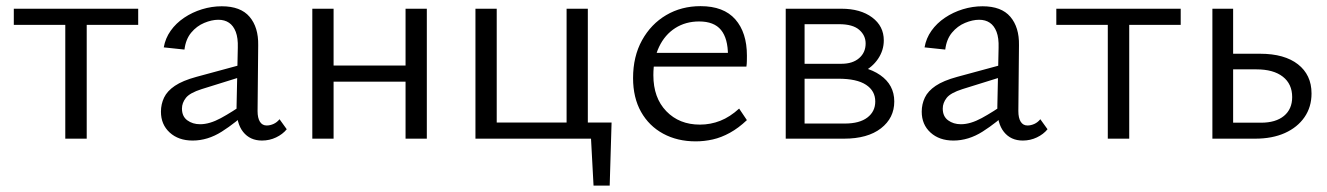

<svg xmlns="http://www.w3.org/2000/svg" viewBox="-20 -442 4229 612"><path d="M188.1 0V-414.2H256.4V0ZM24 -362.7V-414.2H420.5V-362.7Z M815 6Q777 6 755 -21.5Q733 -49 734 -101L738 -290Q739 -321 731.5 -340.5Q724 -360 710 -369.5Q696 -379 676 -379Q655 -379 631 -369Q607 -359 589.5 -338Q572 -317 568 -284L502 -291Q507 -320 524 -344Q541 -368 567 -385.5Q593 -403 624 -412.5Q655 -422 687 -422Q747 -422 775.5 -388.5Q804 -355 803 -298L801 -88Q801 -66 808.5 -54Q816 -42 830 -42Q841 -42 852 -47Q863 -52 871 -62L894 -30Q881 -14 860 -4Q839 6 815 6ZM594 6Q549 6 521 -19.5Q493 -45 493 -86Q493 -110 503 -131Q513 -152 537.5 -168.5Q562 -185 606 -197L772 -242L777 -206L623 -158Q585 -146 572.5 -130Q560 -114 560 -96Q560 -71 577 -58.5Q594 -46 618 -46Q648 -46 684 -65.5Q720 -85 764 -116L775 -92Q732 -51 687 -22.5Q642 6 594 6Z M1272.7 0V-414.2H1340.5V0ZM975.5 0V-414.2H1043.3V0ZM1007.8 -181.6V-233.1H1307.7V-181.6Z M1786 0V-414.2H1853.7V0ZM1527.8 0V-51.5H1821V0ZM1495.5 0V-414.2H1563.3V0ZM1817.2 0V-51.5H1929.4L1899.8 0ZM1871.9 149.5 1861.1 -51.5H1929.4L1923.4 149.5Z M2197.6 8.6Q2139.1 8.6 2093.9 -15.9Q2048.7 -40.4 2023.3 -85.5Q1997.9 -130.7 1997.9 -193.1Q1997.9 -261.9 2026.4 -313.6Q2055 -365.3 2103.4 -393.8Q2151.9 -422.4 2213 -422.4Q2286.7 -422.4 2323.8 -380.3Q2360.8 -338.2 2360.8 -264.6Q2360.8 -256.5 2360.6 -247.5Q2360.5 -238.4 2359.2 -229.8H2300.4V-265.2Q2300.4 -319.4 2278.2 -346.5Q2256.1 -373.6 2208.5 -373.6Q2165.4 -373.6 2132.3 -352.5Q2099.2 -331.3 2080.9 -292.9Q2062.6 -254.5 2062.6 -202.4Q2062.6 -130.1 2103.9 -87.5Q2145.1 -44.8 2211 -44.8Q2244.9 -44.8 2275.9 -57Q2306.8 -69.2 2336 -95.9L2360.7 -59.1Q2333.8 -33.7 2306.5 -18.7Q2279.1 -3.6 2252 2.5Q2224.9 8.6 2197.6 8.6ZM2036.5 -229.8 2045.1 -273.4H2349.8V-229.8Z M2484.5 0V-414.2H2661.9Q2722.7 -414.2 2759.9 -386.5Q2797.1 -358.8 2797.1 -313.3Q2797.1 -281.7 2778.9 -254.6Q2760.6 -227.5 2728.9 -211.7Q2697.1 -195.9 2655 -195.9L2665.4 -233.9Q2740.7 -233.9 2785.6 -202.7Q2830.5 -171.5 2830.5 -118.5Q2830.5 -65.8 2788 -32.9Q2745.5 0 2670.5 0ZM2544.6 -48.2H2672.7Q2719.7 -48.2 2744.8 -67.4Q2769.9 -86.6 2769.9 -118.5Q2769.9 -152.4 2740.5 -171.7Q2711.2 -191.1 2652.3 -191.1H2526V-238.7H2662.1Q2697.9 -238.7 2718.5 -256.7Q2739.2 -274.6 2739.2 -303.5Q2739.2 -329.2 2718.7 -347Q2698.2 -364.9 2654.4 -364.9H2544.6Z M3240 6Q3202 6 3180 -21.5Q3158 -49 3159 -101L3163 -290Q3164 -321 3156.5 -340.5Q3149 -360 3135 -369.5Q3121 -379 3101 -379Q3080 -379 3056 -369Q3032 -359 3014.5 -338Q2997 -317 2993 -284L2927 -291Q2932 -320 2949 -344Q2966 -368 2992 -385.5Q3018 -403 3049 -412.5Q3080 -422 3112 -422Q3172 -422 3200.5 -388.5Q3229 -355 3228 -298L3226 -88Q3226 -66 3233.5 -54Q3241 -42 3255 -42Q3266 -42 3277 -47Q3288 -52 3296 -62L3319 -30Q3306 -14 3285 -4Q3264 6 3240 6ZM3019 6Q2974 6 2946 -19.5Q2918 -45 2918 -86Q2918 -110 2928 -131Q2938 -152 2962.5 -168.5Q2987 -185 3031 -197L3197 -242L3202 -206L3048 -158Q3010 -146 2997.5 -130Q2985 -114 2985 -96Q2985 -71 3002 -58.5Q3019 -46 3043 -46Q3073 -46 3109 -65.5Q3145 -85 3189 -116L3200 -92Q3157 -51 3112 -22.5Q3067 6 3019 6Z M3511.1 0V-414.2H3579.4V0ZM3347 -362.7V-414.2H3743.5V-362.7Z M3844.5 0V-414.2H3910.6V-50.9H3999.5Q4046.5 -50.9 4072.6 -72.5Q4098.8 -94.2 4098.8 -132.5Q4098.8 -174.3 4069 -197.6Q4039.1 -220.9 3985.2 -220.9H3894.7V-270.7H3996.6Q4035.4 -270.7 4065.8 -262.2Q4096.2 -253.6 4117.3 -237Q4138.5 -220.5 4149.5 -197.3Q4160.5 -174.2 4160.5 -144Q4160.5 -101 4138.1 -68.5Q4115.7 -36.1 4075.6 -18Q4035.5 0 3980.9 0Z"/></svg>

Font: Ysabeau
Style: Bold
Weight: 700
Designer: Christian Thalmann (Catharsis Fonts)
Version: Version 2.000;gftools[0.9.27.dev2+g8671c4b]